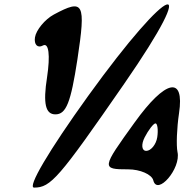

<svg xmlns="http://www.w3.org/2000/svg" viewBox="-20 -903 839 873"><path d="M592 -346C442 -138 440 -133 563 -133C617 -133 670 -110 677 -83C695 -11 804 -137 787 -212C781 -242 784 -321 794 -388C820 -560 733 -542 592 -346ZM695 -279C690 -246 666 -217 645 -217C624 -217 621 -246 638 -279C655 -312 678 -342 687 -342C696 -342 700 -312 695 -279ZM381 -467C201 -217 103 -50 135 -50C211 -50 247 -92 544 -521C900 -1035 757 -988 381 -467ZM225 -837C184 -815 144 -766 139 -733C134 -700 151 -683 175 -696C202 -711 209 -652 194 -552C175 -431 187 -383 232 -383C281 -383 302 -437 332 -633C371 -891 361 -910 225 -837Z"/></svg>

Font: Hussar Skorodowane
Style: Ky
Weight: 700
Foundry: Cannot Into Space Fonts
Version: Version 0.892